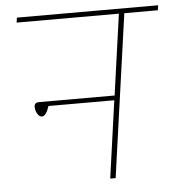

<svg xmlns="http://www.w3.org/2000/svg" viewBox="-50 -728 720 776"><g transform="rotate(-5 310.0 -340.5)"><path d="M617 -661H481L388 0H366L410 -314H143Q130 -274 113 -274Q103 -274 95 -287Q87 -300 87 -315Q87 -333 106 -333H413L459 -661H44L47 -681H620Z"/></g></svg>

Font: FiraGO Thin
Style: Italic
Weight: 100
Italic angle: -8°
Designer: bBox Type GmbH
Foundry: bBox Type GmbH
Version: Version 1.001